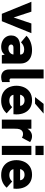

<svg xmlns="http://www.w3.org/2000/svg" viewBox="1208 -1944 748 3203"><g transform="rotate(90 1581.5 -343.0)"><path d="M10 -493H175L272 -197L372 -493H534L334 0H211Z M892 -48.5Q866 -13.5 833.2 -1.2Q800.5 11 763 11Q710 11 666.2 -9.8Q622.5 -30.5 597.2 -68.5Q572 -106.5 572 -156Q572 -198 590 -230.2Q608 -262.5 640 -280Q685.5 -305 754 -305H890V-313Q890 -340 867.8 -356.5Q845.5 -373 805 -373Q774.5 -373 745.8 -361.2Q717 -349.5 686 -320L577 -411Q621.5 -457.5 684.8 -480.8Q748 -504 816 -504Q885.5 -504 936 -480.8Q986.5 -457.5 1013.2 -414.2Q1040 -371 1040 -313V0H902ZM787 -110Q814 -110 837 -120.8Q860 -131.5 874.2 -150.8Q888.5 -170 890 -194H776Q751.5 -194 738 -185Q723 -174.5 723 -156Q723 -135 740.5 -122.5Q758 -110 787 -110Z M1139 -125V-697H1289V-155Q1289 -128 1319 -128Q1331.5 -128 1350 -133V-5Q1308.5 11 1267 11Q1209.5 11 1174.2 -23Q1139 -57 1139 -125Z M1411 -244Q1411 -310 1436.2 -369.2Q1461.5 -428.5 1516.2 -466.2Q1571 -504 1654 -504Q1729 -504 1782 -470.8Q1835 -437.5 1862 -378.2Q1889 -319 1889 -242Q1889 -225.5 1886 -194H1562Q1567 -162.5 1591.8 -143.8Q1616.5 -125 1663 -125Q1692.5 -125 1719.8 -136.8Q1747 -148.5 1767 -173L1871 -81Q1831.5 -36 1779 -12.5Q1726.5 11 1662 11Q1575.5 11 1519.2 -24.8Q1463 -60.5 1437 -118.5Q1411 -176.5 1411 -244ZM1746 -305Q1744 -339 1718.2 -359Q1692.5 -379 1657 -379Q1611.5 -379 1588.5 -357Q1565.5 -335 1560 -305ZM1713 -697H1875L1709 -554H1600Z M1976 -493H2128V-426.5Q2147 -462 2180.8 -483Q2214.5 -504 2252 -504Q2278 -504 2301.5 -496.5Q2325 -489 2351 -472L2279 -336Q2267.5 -343.5 2249.8 -348.8Q2232 -354 2215 -354Q2188 -354 2167.5 -340Q2147 -326 2137 -298Q2131.5 -283.5 2129.2 -261.8Q2127 -240 2127 -199V0H1976Z M2414 -493H2565V0H2414ZM2413 -697H2567V-561H2413Z M2652 -244Q2652 -310 2677.2 -369.2Q2702.5 -428.5 2757.2 -466.2Q2812 -504 2895 -504Q2970 -504 3023 -470.8Q3076 -437.5 3103 -378.2Q3130 -319 3130 -242Q3130 -225.5 3127 -194H2803Q2808 -162.5 2832.8 -143.8Q2857.5 -125 2904 -125Q2933.5 -125 2960.8 -136.8Q2988 -148.5 3008 -173L3112 -81Q3072.5 -36 3020 -12.5Q2967.5 11 2903 11Q2816.5 11 2760.2 -24.8Q2704 -60.5 2678 -118.5Q2652 -176.5 2652 -244ZM2987 -305Q2985 -339 2959.2 -359Q2933.5 -379 2898 -379Q2852.5 -379 2829.5 -357Q2806.5 -335 2801 -305Z"/></g></svg>

Font: HK Grotesk Black
Style: Regular
Weight: 900
Designer: Alfredo Marco Pradil
Foundry: Hanken Design Co.
Version: Version 3.001